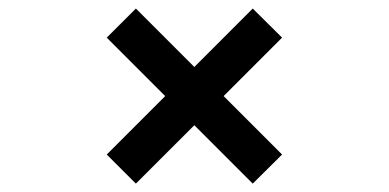

<svg xmlns="http://www.w3.org/2000/svg" viewBox="-20 -569 919 454"><path d="M508.8 -341.8 647 -203.6 577.6 -134.8 439.5 -272.9 301.3 -134.8 232.4 -203.6 370.6 -341.8 232.4 -480 301.3 -548.8 439.5 -410.6 577.6 -548.8 647 -480Z"/></svg>

Font: BabelStone Pigpen
Style: Regular
Weight: 400
Designer: Andrew West
Foundry: BabelStone
Version: Version 1.02 November 6, 2013